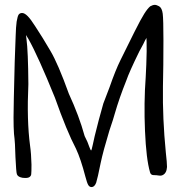

<svg xmlns="http://www.w3.org/2000/svg" viewBox="-20 -719 728 783"><path d="M592.8 -693.4Q603.5 -699.2 611.3 -699.2Q618.2 -699.2 628.9 -693.4Q640.6 -686.5 643.6 -663.1Q646.5 -639.6 646.5 -554.7Q646.5 -450.2 644.5 -366.2Q642.6 -235.4 656.2 -97.7Q661.1 -54.7 661.1 -38.1Q661.1 -35.2 660.2 -32.2Q659.2 -19.5 651.4 -10.7Q641.6 -1 629.9 -2.9Q617.2 -4.9 606.4 -4.9Q594.7 -4.9 591.8 -16.6Q576.2 -70.3 571.3 -185.5Q566.4 -299.8 574.2 -404.3Q577.1 -455.1 578.1 -508.8Q578.1 -562.5 577.1 -564.5Q576.2 -563.5 574.2 -558.6Q571.3 -553.7 574.2 -559.6Q567.4 -543.9 547.9 -508.8Q506.8 -424.8 495.1 -390.6Q466.8 -320.3 448.2 -255.9Q443.4 -237.3 425.8 -185.5Q400.4 -101.6 390.6 -54.7Q377.9 8.8 372.1 26.4Q365.2 43.9 353.5 43.9Q344.7 43.9 339.8 35.2Q335 27.3 328.1 1Q309.6 -70.3 290 -112.3Q252 -184.6 204.1 -320.3Q135.7 -489.3 95.7 -560.5Q92.8 -565.4 85.9 -576.2Q85.9 -572.3 87.9 -560.5Q94.7 -510.7 95.7 -376Q88.9 -228.5 102.5 -126Q107.4 -91.8 108.4 -47.9Q108.4 -16.6 107.4 -9.8Q107.4 -2.9 101.6 2Q96.7 6.8 83 6.8Q70.3 6.8 63.5 3.9Q51.8 0 48.8 -8.8Q45.9 -16.6 43 -78.1Q42 -135.7 37.1 -172.9Q35.2 -198.2 35.2 -240.2Q35.2 -283.2 40 -466.8Q42 -537.1 43.9 -573.2Q44.9 -609.4 47.9 -630.9Q51.8 -654.3 56.6 -660.2Q61.5 -666 70.3 -666Q80.1 -666 92.8 -653.3Q105.5 -640.6 124 -611.3Q154.3 -565.4 185.5 -511.7Q216.8 -459 260.7 -336.9Q302.7 -246.1 325.2 -164.1Q338.9 -137.7 343.8 -121.1Q349.6 -105.5 351.6 -105.5Q353.5 -105.5 358.4 -128.9Q362.3 -148.4 366.2 -164.1Q381.8 -228.5 401.4 -296.9Q415 -334 426.8 -363.3Q451.2 -433.6 471.7 -474.6Q492.2 -515.6 528.3 -588.9Q554.7 -641.6 568.4 -663.1Q582 -684.6 592.8 -693.4Z"/></svg>

Font: Yahfie
Style: Heavy
Weight: 600
Designer: Joe Palazzolo
Foundry: jozolo LLC
Version: Version 001.000